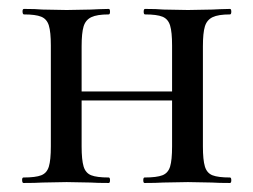

<svg xmlns="http://www.w3.org/2000/svg" viewBox="-20 -406 562 426"><path d="M490.2 0Q464.4 0 450.2 -1L397 -2L341.8 -1Q326.7 0 300.8 0Q297.9 0 297.9 -6.1Q297.9 -12.2 300.8 -12.2Q327.6 -12.2 340.3 -17.1Q353 -22 357.4 -36.4Q361.8 -50.8 361.8 -81.1V-183.1H161.1V-81.1Q161.1 -51.3 165.5 -36.6Q169.9 -22 182.4 -17.1Q194.8 -12.2 221.2 -12.2Q224.1 -12.2 224.1 -6.1Q224.1 0 221.2 0Q195.3 0 181.2 -1L127.9 -2L74.2 -1Q59.1 0 32.2 0Q29.3 0 29.1 -6.1Q28.8 -12.2 32.2 -12.2Q59.1 -12.2 71.5 -17.1Q84 -22 88.4 -36.4Q92.8 -50.8 92.8 -81.1V-305.2Q92.8 -335 88.4 -349.4Q84 -363.8 71.5 -368.9Q59.1 -374 33.2 -374Q30.3 -374 30 -380.1Q29.8 -386.2 33.2 -386.2Q59.1 -386.2 74.2 -384.8L127.9 -383.8L182.1 -384.8Q196.3 -385.7 221.2 -386.2Q224.1 -386.2 224.1 -380.1Q224.1 -374 221.2 -374Q195.3 -374 182.6 -367.9Q169.9 -361.8 165.5 -347.4Q161.1 -333 161.1 -303.2V-203.1H361.8V-305.2Q361.8 -335 357.4 -349.4Q353 -363.8 340.6 -368.9Q328.1 -374 301.8 -374Q298.8 -374 298.8 -380.1Q298.8 -386.2 301.8 -386.2Q327.6 -386.2 342.8 -384.8L397 -383.8L451.2 -384.8Q465.3 -385.7 490.2 -386.2Q493.2 -386.2 493.2 -380.1Q493.2 -374 490.2 -374Q464.4 -374 451.7 -367.9Q439 -361.8 434.6 -347.4Q430.2 -333 430.2 -303.2V-81.1Q430.2 -51.3 434.6 -36.6Q439 -22 451.4 -17.1Q463.9 -12.2 490.2 -12.2Q493.2 -12.2 493.2 -6.1Q493.2 0 490.2 0Z"/></svg>

Font: Cormorant-Medium
Style: Regular
Weight: 500
Designer: Christian Thalmann (Catharsis Fonts)
Version: Version 3.000